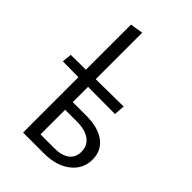

<svg xmlns="http://www.w3.org/2000/svg" viewBox="-214 -802 888 888"><g transform="rotate(45 230.0 -358.0)"><path d="M111 -362 8 -363 13 -410 111 -411V-706L174 -716V-412L355 -414L351 -361L174 -362V-262H263Q340 -262 383.5 -229.5Q427 -197 427 -139Q427 -77 377.5 -38.5Q328 0 247 0H111ZM266 -51Q313 -51 339 -71Q365 -91 365 -128Q365 -168 335 -190Q305 -212 252 -212H174V-51Z"/></g></svg>

Font: LXGW Bright GB
Style: Regular
Weight: 400
Designer: Christian Thalmann (Catharsis Fonts)
Foundry: LXGW / Christian Thalmann (Catharsis Fonts) / Fontworks Inc.
Version: Version 5.510